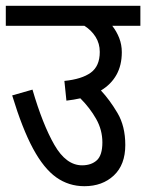

<svg xmlns="http://www.w3.org/2000/svg" viewBox="-20 -642 504 662"><path d="M0 -622H464V-553H367Q382 -534 391 -511Q400 -488 400 -462Q400 -417 381.5 -384Q363 -351 328 -330Q358 -298 385 -252.5Q412 -207 412 -142Q412 -74 372.5 -37Q333 0 271 0Q217 0 174 -30.5Q131 -61 94 -129.5Q57 -198 22 -313L92 -333Q127 -213 167.5 -142.5Q208 -72 263 -72Q295 -72 314 -89.5Q333 -107 333 -151Q333 -194 311.5 -232Q290 -270 257 -303Q235 -298 209 -295L202 -363Q262 -369 293 -391.5Q324 -414 324 -463Q324 -492 309.5 -515Q295 -538 271 -553H0Z"/></svg>

Font: Noto Sans Devanagari Condensed
Style: Regular
Weight: 400
Width: 3
Designer: Jelle Bosma - Monotype Design Team
Foundry: Monotype Imaging Inc.
Version: Version 2.004; ttfautohint (v1.8.4.7-5d5b)